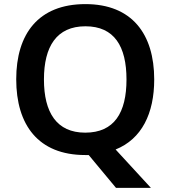

<svg xmlns="http://www.w3.org/2000/svg" viewBox="-20 -796 830 935"><path d="M731 -409C731 -631 622 -776 396 -776C166 -776 59 -630 59 -410C59 -188 166 -41 395 -41C401 -41 406 -41 412 -41L545 119H715L543 -68C670 -119 731 -243 731 -409ZM194 -409C194 -570 256 -668 396 -668C537 -668 596 -570 596 -409C596 -248 537 -150 395 -150C256 -150 194 -248 194 -409Z"/></svg>

Font: Noto Sans Tamil UI SemiBold
Style: Regular
Weight: 600
Designer: Jelle Bosma - Monotype Design Team
Foundry: Monotype Imaging Inc.
Version: Version 2.004